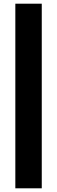

<svg xmlns="http://www.w3.org/2000/svg" viewBox="-20 -830 309 1039"><path d="M63 189V-810H206V189Z"/></svg>

Font: Oswald Heavy
Style: Regular
Weight: 400
Designer: Vernon Adams
Foundry: Vernon Adams
Version: Version 4.101